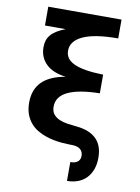

<svg xmlns="http://www.w3.org/2000/svg" viewBox="-103 -828 807 1104"><g transform="rotate(10 301.0 -276.0)"><path d="M367.2 98.1Q384.3 98.1 395.3 94.2Q406.2 90.3 412.8 83.7Q419.4 77.1 422.1 69.1Q424.8 61 424.8 52.2Q424.8 42 421.6 33Q418.5 23.9 411.6 16.8Q404.8 9.8 393.8 5.4Q382.8 1 367.2 0Q358.9 -0.5 342 -0.7Q325.2 -1 303.2 -2.7Q281.2 -4.4 255.6 -9Q230 -13.7 204.6 -22.5Q179.2 -31.2 155.8 -45.2Q132.3 -59.1 114.3 -80.3Q96.2 -101.6 85.4 -130.6Q74.7 -159.7 74.7 -198.7Q74.7 -272.9 118.4 -318.4Q162.1 -363.8 255.9 -380.4Q179.7 -389.6 140.1 -428.5Q100.6 -467.3 100.6 -526.4Q100.6 -548.3 106.4 -565.9Q112.3 -583.5 125 -598.4Q137.7 -613.3 158.2 -626Q178.7 -638.7 208 -649.9H87.4V-759.8H515.1V-649.9Q379.4 -649.9 311.3 -618.9Q243.2 -587.9 243.2 -530.8Q243.2 -506.8 255.6 -488.8Q268.1 -470.7 294.9 -458Q321.8 -445.3 364 -438.2Q406.2 -431.2 465.8 -429.7V-320.8Q343.8 -318.8 280.5 -288.8Q217.3 -258.8 217.3 -199.7Q217.3 -171.9 230.7 -155.3Q244.1 -138.7 265.6 -129.4Q287.1 -120.1 313.7 -116.2Q340.3 -112.3 367.2 -109.9Q442.9 -102.5 482.4 -64.2Q522 -25.9 522 46.4Q522 85 510.7 115Q499.5 145 479.2 165.8Q459 186.5 430.4 197.3Q401.9 208 367.2 208Z"/></g></svg>

Font: Hack
Style: Bold
Weight: 700
Monospace: yes
Designer: Christopher Simpkins
Foundry: Christopher Simpkins
Version: Version 2.017